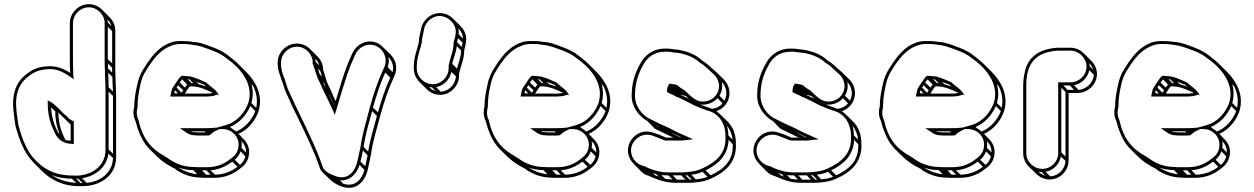

<svg xmlns="http://www.w3.org/2000/svg" viewBox="-20 -784 6015 921"><path d="M311 -215 300 -227C291 -234 284 -240 279 -245L266 -259C253 -270 239 -287 220 -297L209 -302V-288C209 -225 225 -182 246 -140C261 -113 285 -94 327 -94L334 -93V-202C325 -206 318 -209 311 -215ZM482 -673V-497C482 -484 482 -469 483 -453C483 -422 486 -390 486 -362V-64C486 8 427 53 357 58C348 59 339 58 328 58C242 58 189 26 147 -19C109 -57 84 -124 68 -185C64 -209 63 -224 59 -252C50 -337 73 -387 121 -421C148 -441 169 -449 208 -452C249 -456 282 -439 309 -421L334 -404L332 -420C331 -429 331 -438 331 -448C330 -466 330 -482 330 -497V-673C330 -714 365 -749 406 -749C447 -749 482 -714 482 -673ZM518 -635V-480L497 -500V-655ZM515 -659 497 -676C497 -681 497 -685 496 -690C505 -681 511 -671 515 -659ZM518 -459V-436L498 -456V-479ZM519 -415C519 -391 521 -367 522 -345L501 -365C501 -388 500 -411 499 -435ZM522 -324V-47L501 -67V-344ZM522 -26C520 43 464 87 396 93L374 71C437 61 492 19 500 -47ZM376 94H366L346 73H355ZM345 93C297 90 260 77 229 56C256 67 288 73 325 73ZM265 -142 259 -147C241 -183 228 -218 225 -269L245 -250C245 -207 253 -173 265 -142ZM319 -186V-109C318 -109 313 -110 311 -110C305 -110 298 -112 293 -114C274 -152 261 -190 260 -244L269 -235C275 -229 280 -224 290 -215ZM470 -737C453 -754 431 -764 406 -764C357 -764 315 -722 315 -673V-497C315 -482 315 -465 316 -448C316 -443 317 -441 317 -434C290 -452 252 -470 206 -466C165 -463 141 -454 113 -433C60 -395 35 -339 45 -250C49 -223 50 -205 54 -181C71 -118 95 -51 137 -9C139 -7 142 -3 144 -1L179 34C222 77 278 109 363 109C374 109 384 109 394 108C469 102 537 53 537 -29V-327C537 -356 534 -387 534 -418C533 -434 533 -449 533 -462V-638C533 -663 522 -685 505 -702Z M894 -417C880 -418 872 -420 860 -420L852 -421C841 -414 833 -400 827 -391L811 -367C804 -357 803 -351 801 -340L797 -321H964C972 -321 980 -321 986 -322C1002 -322 1011 -327 1022 -330L1031 -326L1026 -331L1028 -332L1022 -340C1008 -360 985 -372 968 -389C947 -398 922 -410 898 -416C894 -418 894 -417 894 -417ZM822 27 827 32C857 51 896 68 945 68C954 69 960 69 966 69H1008C1064 69 1104 48 1135 22C1155 8 1168 -11 1173 -35C1180 -68 1169 -96 1149 -116L1124 -142C1170 -162 1204 -204 1220 -250C1245 -330 1202 -398 1162 -438L1127 -473C1111 -489 1093 -504 1074 -518C1047 -540 1018 -551 985 -563C960 -572 940 -581 906 -583L892 -585C882 -586 873 -587 863 -587H843C825 -587 806 -584 789 -576C744 -557 714 -521 688 -484L670 -456C654 -432 644 -407 638 -376C631 -344 624 -312 624 -272C621 -263 620 -254 620 -245C620 -231 623 -217 630 -203C633 -191 637 -180 640 -168C655 -126 672 -94 699 -67L735 -32C752 -15 773 0 796 13ZM1001 -339C997 -338 991 -336 986 -336C979 -335 972 -335 964 -335H867L875 -348C879 -355 887 -366 892 -370H895C938 -370 968 -353 1001 -339ZM859 -351 851 -339 827 -364 834 -375ZM867 -364 842 -388C845 -393 850 -399 854 -403L878 -378C874 -373 870 -369 867 -364ZM1157 -34C1153 -17 1144 -3 1131 7L1106 -18C1119 -28 1128 -42 1134 -58ZM1160 -53 1138 -75C1140 -86 1140 -97 1138 -107C1152 -93 1161 -75 1160 -53ZM1119 16C1092 37 1057 53 1011 54L990 33C1034 29 1067 12 1094 -9ZM990 54H969L949 33H970ZM926 52C890 48 860 35 836 20L834 19C855 27 880 32 907 32ZM1195 -370C1210 -340 1217 -303 1209 -267L1186 -290C1195 -321 1194 -352 1186 -380ZM1083 -175C1127 -192 1162 -232 1181 -275L1205 -251C1189 -209 1154 -169 1112 -153C1103 -162 1091 -167 1083 -175ZM910 17C865 17 828 3 800 -15C796 -18 790 -22 785 -25L768 -36C712 -67 676 -106 654 -172C650 -186 648 -195 644 -209C638 -221 636 -233 636 -245C636 -253 638 -262 640 -270V-271C640 -310 645 -339 652 -372C658 -402 667 -425 682 -448L700 -476C725 -512 754 -545 795 -562C811 -569 827 -573 843 -573H863C872 -573 881 -572 890 -571L904 -569C934 -566 954 -558 979 -549C1012 -537 1039 -527 1064 -506C1083 -493 1100 -479 1116 -463C1153 -426 1194 -363 1171 -290C1154 -243 1115 -199 1067 -185L1046 -179L1021 -172C1003 -170 985 -169 964 -169H843L864 -155C877 -146 890 -135 915 -135C922 -134 927 -134 931 -134H972C977 -134 983 -135 988 -136V-138C995 -143 1001 -148 1006 -152L1032 -165H1048C1095 -164 1133 -124 1123 -74C1119 -53 1107 -37 1090 -25C1061 -1 1025 18 973 18H931C926 18 918 18 910 17ZM982 -153V-154H983ZM915 -150C906 -150 901 -151 894 -154H961L966 -149H931C928 -149 922 -149 915 -150ZM922 -392C934 -387 947 -382 960 -377L967 -369C956 -373 943 -378 934 -380ZM821 -336 816 -340C817 -344 818 -348 819 -351L834 -336ZM880 -404C883 -404 887 -403 889 -403L907 -385H899Z M1312 -484V-477C1312 -463 1315 -447 1321 -429L1331 -400C1334 -393 1336 -386 1339 -377C1348 -344 1356 -333 1369 -303C1384 -267 1403 -233 1419 -198C1453 -126 1488 -56 1514 21C1516 29 1521 36 1527 42L1563 77C1578 92 1602 105 1620 111C1689 135 1732 84 1744 30C1749 5 1753 -7 1759 -40C1769 -111 1787 -163 1804 -229C1822 -295 1842 -354 1868 -411L1873 -422C1890 -463 1876 -500 1853 -523L1817 -558C1809 -566 1800 -573 1791 -577C1736 -602 1687 -565 1671 -530L1666 -519C1660 -504 1655 -496 1649 -480C1627 -424 1609 -362 1590 -299C1584 -311 1578 -325 1573 -337C1562 -364 1555 -373 1548 -392C1541 -415 1537 -429 1530 -449C1530 -474 1520 -496 1503 -513L1467 -549C1451 -565 1429 -575 1404 -575C1354 -575 1312 -533 1312 -484ZM1480 -484 1479 -482C1486 -460 1492 -447 1499 -423C1506 -401 1513 -392 1524 -366C1541 -327 1562 -290 1578 -252L1586 -233L1592 -253C1616 -330 1636 -406 1663 -474C1669 -489 1674 -497 1680 -513L1685 -524C1698 -554 1740 -583 1785 -563C1817 -549 1842 -507 1824 -463L1819 -452C1792 -394 1772 -335 1754 -268C1737 -202 1720 -150 1709 -78C1703 -46 1699 -34 1694 -9C1683 39 1648 82 1590 61C1570 54 1535 39 1528 17C1502 -61 1467 -132 1433 -204C1417 -239 1398 -274 1383 -309C1369 -341 1362 -350 1353 -381C1350 -390 1348 -399 1345 -406L1335 -433C1330 -449 1328 -465 1328 -477V-484C1328 -525 1363 -560 1404 -560C1445 -560 1480 -525 1480 -484ZM1535 -385C1537 -378 1540 -373 1542 -368L1537 -373C1534 -380 1532 -386 1530 -391ZM1525 -416 1513 -429C1510 -439 1508 -447 1505 -455L1516 -444C1520 -433 1522 -424 1525 -416ZM1560 -329C1567 -312 1576 -295 1584 -278V-276C1575 -295 1565 -315 1556 -334ZM1863 -438 1840 -462C1846 -479 1846 -496 1843 -511C1860 -493 1871 -467 1863 -438ZM1852 -412C1828 -359 1810 -305 1793 -245L1769 -268C1786 -329 1804 -383 1828 -436ZM1788 -228C1773 -169 1756 -120 1746 -57L1724 -80C1734 -144 1749 -192 1765 -251ZM1743 -39C1739 -16 1736 -3 1732 13L1709 -9C1713 -27 1717 -40 1721 -62ZM1705 7 1728 31C1716 77 1682 116 1626 97L1611 81C1661 85 1692 47 1705 7ZM1494 -487C1494 -492 1494 -497 1493 -502C1502 -493 1508 -482 1512 -470Z M1979 -456V-466C1979 -505 1995 -545 2003 -578V-579C2003 -600 2011 -621 2014 -644C2021 -681 2059 -714 2102 -706C2139 -699 2174 -661 2165 -618C2164 -605 2160 -595 2156 -581V-580C2156 -542 2142 -514 2134 -478C2133 -473 2132 -469 2132 -465V-456C2132 -415 2097 -380 2056 -380C2015 -380 1979 -415 1979 -456ZM2199 -579C2198 -572 2197 -566 2195 -559L2172 -582C2174 -588 2176 -594 2177 -601ZM2201 -599 2180 -620C2181 -630 2181 -639 2179 -648C2192 -635 2200 -618 2201 -599ZM2192 -542C2191 -510 2180 -484 2172 -455L2149 -478C2155 -505 2168 -531 2171 -563ZM2167 -418C2165 -379 2133 -346 2094 -344L2072 -366C2109 -373 2138 -403 2145 -439ZM2070 -347C2058 -351 2047 -357 2038 -366C2043 -365 2047 -365 2052 -365ZM2154 -694C2140 -708 2123 -717 2105 -720C2052 -729 2008 -689 2000 -646C1996 -626 1989 -604 1989 -580C1981 -549 1965 -508 1965 -466V-456C1965 -431 1975 -408 1992 -391L2027 -356C2043 -340 2066 -329 2091 -329C2141 -329 2182 -372 2182 -421V-430C2182 -431 2183 -435 2184 -439C2192 -472 2207 -502 2207 -544C2210 -555 2213 -567 2215 -581C2221 -612 2208 -640 2189 -659Z M2574 -417C2560 -418 2552 -420 2540 -420L2532 -421C2521 -414 2513 -400 2507 -391L2491 -367C2484 -357 2483 -351 2481 -340L2477 -321H2644C2652 -321 2660 -321 2666 -322C2682 -322 2691 -327 2702 -330L2711 -326L2706 -331L2708 -332L2702 -340C2688 -360 2665 -372 2648 -389C2627 -398 2602 -410 2578 -416C2574 -418 2574 -417 2574 -417ZM2502 27 2507 32C2537 51 2576 68 2625 68C2634 69 2640 69 2646 69H2688C2744 69 2784 48 2815 22C2835 8 2848 -11 2853 -35C2860 -68 2849 -96 2829 -116L2804 -142C2850 -162 2884 -204 2900 -250C2925 -330 2882 -398 2842 -438L2807 -473C2791 -489 2773 -504 2754 -518C2727 -540 2698 -551 2665 -563C2640 -572 2620 -581 2586 -583L2572 -585C2562 -586 2553 -587 2543 -587H2523C2505 -587 2486 -584 2469 -576C2424 -557 2394 -521 2368 -484L2350 -456C2334 -432 2324 -407 2318 -376C2311 -344 2304 -312 2304 -272C2301 -263 2300 -254 2300 -245C2300 -231 2303 -217 2310 -203C2313 -191 2317 -180 2320 -168C2335 -126 2352 -94 2379 -67L2415 -32C2432 -15 2453 0 2476 13ZM2681 -339C2677 -338 2671 -336 2666 -336C2659 -335 2652 -335 2644 -335H2547L2555 -348C2559 -355 2567 -366 2572 -370H2575C2618 -370 2648 -353 2681 -339ZM2539 -351 2531 -339 2507 -364 2514 -375ZM2547 -364 2522 -388C2525 -393 2530 -399 2534 -403L2558 -378C2554 -373 2550 -369 2547 -364ZM2837 -34C2833 -17 2824 -3 2811 7L2786 -18C2799 -28 2808 -42 2814 -58ZM2840 -53 2818 -75C2820 -86 2820 -97 2818 -107C2832 -93 2841 -75 2840 -53ZM2799 16C2772 37 2737 53 2691 54L2670 33C2714 29 2747 12 2774 -9ZM2670 54H2649L2629 33H2650ZM2606 52C2570 48 2540 35 2516 20L2514 19C2535 27 2560 32 2587 32ZM2875 -370C2890 -340 2897 -303 2889 -267L2866 -290C2875 -321 2874 -352 2866 -380ZM2763 -175C2807 -192 2842 -232 2861 -275L2885 -251C2869 -209 2834 -169 2792 -153C2783 -162 2771 -167 2763 -175ZM2590 17C2545 17 2508 3 2480 -15C2476 -18 2470 -22 2465 -25L2448 -36C2392 -67 2356 -106 2334 -172C2330 -186 2328 -195 2324 -209C2318 -221 2316 -233 2316 -245C2316 -253 2318 -262 2320 -270V-271C2320 -310 2325 -339 2332 -372C2338 -402 2347 -425 2362 -448L2380 -476C2405 -512 2434 -545 2475 -562C2491 -569 2507 -573 2523 -573H2543C2552 -573 2561 -572 2570 -571L2584 -569C2614 -566 2634 -558 2659 -549C2692 -537 2719 -527 2744 -506C2763 -493 2780 -479 2796 -463C2833 -426 2874 -363 2851 -290C2834 -243 2795 -199 2747 -185L2726 -179L2701 -172C2683 -170 2665 -169 2644 -169H2523L2544 -155C2557 -146 2570 -135 2595 -135C2602 -134 2607 -134 2611 -134H2652C2657 -134 2663 -135 2668 -136V-138C2675 -143 2681 -148 2686 -152L2712 -165H2728C2775 -164 2813 -124 2803 -74C2799 -53 2787 -37 2770 -25C2741 -1 2705 18 2653 18H2611C2606 18 2598 18 2590 17ZM2662 -153V-154H2663ZM2595 -150C2586 -150 2581 -151 2574 -154H2641L2646 -149H2611C2608 -149 2602 -149 2595 -150ZM2602 -392C2614 -387 2627 -382 2640 -377L2647 -369C2636 -373 2623 -378 2614 -380ZM2501 -336 2496 -340C2497 -344 2498 -348 2499 -351L2514 -336ZM2560 -404C2563 -404 2567 -403 2569 -403L2587 -385H2579Z M3161 -130H3160C3145 -138 3127 -143 3112 -148C3056 -167 3010 -130 2997 -91C2984 -54 2998 -20 3020 2L3055 38C3065 48 3076 55 3090 59C3131 76 3166 93 3224 93H3286C3295 93 3305 92 3315 91C3346 88 3361 85 3390 73C3454 44 3515 -2 3510 -96C3510 -140 3496 -175 3471 -200L3435 -235C3429 -241 3423 -246 3416 -251C3435 -257 3451 -268 3462 -284C3490 -323 3482 -373 3453 -402L3417 -437C3414 -440 3412 -442 3407 -446C3387 -462 3374 -479 3347 -494C3345 -495 3343 -498 3342 -499C3313 -524 3274 -539 3229 -546H3228C3217 -546 3196 -551 3183 -551H3171C3111 -551 3071 -518 3050 -476C3027 -435 3010 -389 3010 -324C3010 -270 3047 -224 3086 -203L3121 -167L3172 -142C3185 -136 3198 -130 3210 -124H3176C3173 -124 3166 -128 3161 -130ZM3179 -343C3188 -338 3197 -333 3207 -329L3222 -322L3227 -317L3229 -319C3258 -305 3286 -292 3313 -277C3319 -274 3326 -273 3331 -270L3347 -263L3362 -258C3368 -255 3371 -254 3376 -253C3427 -240 3460 -194 3460 -131C3465 -45 3411 -5 3349 24C3322 36 3308 38 3278 41C3268 42 3259 43 3251 43H3189C3147 43 3115 33 3087 21C3078 14 3067 13 3060 10C3025 0 2996 -43 3011 -86C3022 -119 3062 -149 3108 -134C3125 -128 3142 -121 3157 -115C3163 -112 3169 -110 3176 -110H3248C3252 -110 3257 -110 3262 -111L3305 -116L3253 -139C3225 -150 3200 -166 3170 -179C3161 -183 3151 -187 3143 -191L3093 -216C3058 -234 3026 -276 3026 -324C3026 -386 3042 -430 3064 -470C3083 -508 3117 -536 3171 -536H3183C3193 -536 3214 -531 3227 -531C3270 -525 3306 -510 3332 -488C3335 -485 3336 -484 3339 -482C3363 -469 3375 -452 3397 -434C3426 -412 3443 -367 3415 -328C3393 -297 3346 -285 3309 -311C3295 -321 3279 -336 3265 -350C3252 -357 3240 -365 3231 -374C3229 -375 3225 -378 3216 -379C3208 -381 3200 -382 3191 -383L3182 -367V-366C3180 -358 3180 -352 3179 -343ZM3446 -288C3433 -273 3415 -264 3395 -262C3385 -266 3378 -268 3368 -272L3353 -277L3339 -283C3370 -278 3402 -291 3422 -313ZM3455 -301 3431 -325C3444 -346 3447 -370 3442 -391C3464 -369 3472 -332 3455 -301ZM3495 -92C3498 -10 3449 29 3389 57L3365 33C3421 6 3472 -36 3475 -113ZM3494 -115 3474 -134C3474 -151 3471 -167 3467 -181C3481 -164 3491 -142 3494 -115ZM3374 64C3354 72 3341 74 3317 76L3296 54C3316 52 3329 49 3350 40ZM3298 77C3295 77 3292 78 3289 78L3268 57C3271 57 3273 56 3276 56ZM3268 78H3227L3207 57H3248ZM3206 77C3193 76 3181 76 3170 73L3153 56C3163 57 3174 57 3186 57ZM3140 63C3134 61 3128 59 3123 57L3112 46C3117 48 3122 49 3127 51ZM3207 -143 3204 -146C3222 -137 3240 -129 3246 -126L3247 -125H3243C3231 -131 3220 -137 3207 -143ZM3137 -176 3130 -180 3128 -182 3136 -178ZM3269 -324C3274 -319 3279 -315 3285 -310C3271 -317 3256 -324 3241 -330C3244 -329 3246 -329 3250 -328Z M3763 -130H3762C3747 -138 3729 -143 3714 -148C3658 -167 3612 -130 3599 -91C3586 -54 3600 -20 3622 2L3657 38C3667 48 3678 55 3692 59C3733 76 3768 93 3826 93H3888C3897 93 3907 92 3917 91C3948 88 3963 85 3992 73C4056 44 4117 -2 4112 -96C4112 -140 4098 -175 4073 -200L4037 -235C4031 -241 4025 -246 4018 -251C4037 -257 4053 -268 4064 -284C4092 -323 4084 -373 4055 -402L4019 -437C4016 -440 4014 -442 4009 -446C3989 -462 3976 -479 3949 -494C3947 -495 3945 -498 3944 -499C3915 -524 3876 -539 3831 -546H3830C3819 -546 3798 -551 3785 -551H3773C3713 -551 3673 -518 3652 -476C3629 -435 3612 -389 3612 -324C3612 -270 3649 -224 3688 -203L3723 -167L3774 -142C3787 -136 3800 -130 3812 -124H3778C3775 -124 3768 -128 3763 -130ZM3781 -343C3790 -338 3799 -333 3809 -329L3824 -322L3829 -317L3831 -319C3860 -305 3888 -292 3915 -277C3921 -274 3928 -273 3933 -270L3949 -263L3964 -258C3970 -255 3973 -254 3978 -253C4029 -240 4062 -194 4062 -131C4067 -45 4013 -5 3951 24C3924 36 3910 38 3880 41C3870 42 3861 43 3853 43H3791C3749 43 3717 33 3689 21C3680 14 3669 13 3662 10C3627 0 3598 -43 3613 -86C3624 -119 3664 -149 3710 -134C3727 -128 3744 -121 3759 -115C3765 -112 3771 -110 3778 -110H3850C3854 -110 3859 -110 3864 -111L3907 -116L3855 -139C3827 -150 3802 -166 3772 -179C3763 -183 3753 -187 3745 -191L3695 -216C3660 -234 3628 -276 3628 -324C3628 -386 3644 -430 3666 -470C3685 -508 3719 -536 3773 -536H3785C3795 -536 3816 -531 3829 -531C3872 -525 3908 -510 3934 -488C3937 -485 3938 -484 3941 -482C3965 -469 3977 -452 3999 -434C4028 -412 4045 -367 4017 -328C3995 -297 3948 -285 3911 -311C3897 -321 3881 -336 3867 -350C3854 -357 3842 -365 3833 -374C3831 -375 3827 -378 3818 -379C3810 -381 3802 -382 3793 -383L3784 -367V-366C3782 -358 3782 -352 3781 -343ZM4048 -288C4035 -273 4017 -264 3997 -262C3987 -266 3980 -268 3970 -272L3955 -277L3941 -283C3972 -278 4004 -291 4024 -313ZM4057 -301 4033 -325C4046 -346 4049 -370 4044 -391C4066 -369 4074 -332 4057 -301ZM4097 -92C4100 -10 4051 29 3991 57L3967 33C4023 6 4074 -36 4077 -113ZM4096 -115 4076 -134C4076 -151 4073 -167 4069 -181C4083 -164 4093 -142 4096 -115ZM3976 64C3956 72 3943 74 3919 76L3898 54C3918 52 3931 49 3952 40ZM3900 77C3897 77 3894 78 3891 78L3870 57C3873 57 3875 56 3878 56ZM3870 78H3829L3809 57H3850ZM3808 77C3795 76 3783 76 3772 73L3755 56C3765 57 3776 57 3788 57ZM3742 63C3736 61 3730 59 3725 57L3714 46C3719 48 3724 49 3729 51ZM3809 -143 3806 -146C3824 -137 3842 -129 3848 -126L3849 -125H3845C3833 -131 3822 -137 3809 -143ZM3739 -176 3732 -180 3730 -182 3738 -178ZM3871 -324C3876 -319 3881 -315 3887 -310C3873 -317 3858 -324 3843 -330C3846 -329 3848 -329 3852 -328Z M4470 -417C4456 -418 4448 -420 4436 -420L4428 -421C4417 -414 4409 -400 4403 -391L4387 -367C4380 -357 4379 -351 4377 -340L4373 -321H4540C4548 -321 4556 -321 4562 -322C4578 -322 4587 -327 4598 -330L4607 -326L4602 -331L4604 -332L4598 -340C4584 -360 4561 -372 4544 -389C4523 -398 4498 -410 4474 -416C4470 -418 4470 -417 4470 -417ZM4398 27 4403 32C4433 51 4472 68 4521 68C4530 69 4536 69 4542 69H4584C4640 69 4680 48 4711 22C4731 8 4744 -11 4749 -35C4756 -68 4745 -96 4725 -116L4700 -142C4746 -162 4780 -204 4796 -250C4821 -330 4778 -398 4738 -438L4703 -473C4687 -489 4669 -504 4650 -518C4623 -540 4594 -551 4561 -563C4536 -572 4516 -581 4482 -583L4468 -585C4458 -586 4449 -587 4439 -587H4419C4401 -587 4382 -584 4365 -576C4320 -557 4290 -521 4264 -484L4246 -456C4230 -432 4220 -407 4214 -376C4207 -344 4200 -312 4200 -272C4197 -263 4196 -254 4196 -245C4196 -231 4199 -217 4206 -203C4209 -191 4213 -180 4216 -168C4231 -126 4248 -94 4275 -67L4311 -32C4328 -15 4349 0 4372 13ZM4577 -339C4573 -338 4567 -336 4562 -336C4555 -335 4548 -335 4540 -335H4443L4451 -348C4455 -355 4463 -366 4468 -370H4471C4514 -370 4544 -353 4577 -339ZM4435 -351 4427 -339 4403 -364 4410 -375ZM4443 -364 4418 -388C4421 -393 4426 -399 4430 -403L4454 -378C4450 -373 4446 -369 4443 -364ZM4733 -34C4729 -17 4720 -3 4707 7L4682 -18C4695 -28 4704 -42 4710 -58ZM4736 -53 4714 -75C4716 -86 4716 -97 4714 -107C4728 -93 4737 -75 4736 -53ZM4695 16C4668 37 4633 53 4587 54L4566 33C4610 29 4643 12 4670 -9ZM4566 54H4545L4525 33H4546ZM4502 52C4466 48 4436 35 4412 20L4410 19C4431 27 4456 32 4483 32ZM4771 -370C4786 -340 4793 -303 4785 -267L4762 -290C4771 -321 4770 -352 4762 -380ZM4659 -175C4703 -192 4738 -232 4757 -275L4781 -251C4765 -209 4730 -169 4688 -153C4679 -162 4667 -167 4659 -175ZM4486 17C4441 17 4404 3 4376 -15C4372 -18 4366 -22 4361 -25L4344 -36C4288 -67 4252 -106 4230 -172C4226 -186 4224 -195 4220 -209C4214 -221 4212 -233 4212 -245C4212 -253 4214 -262 4216 -270V-271C4216 -310 4221 -339 4228 -372C4234 -402 4243 -425 4258 -448L4276 -476C4301 -512 4330 -545 4371 -562C4387 -569 4403 -573 4419 -573H4439C4448 -573 4457 -572 4466 -571L4480 -569C4510 -566 4530 -558 4555 -549C4588 -537 4615 -527 4640 -506C4659 -493 4676 -479 4692 -463C4729 -426 4770 -363 4747 -290C4730 -243 4691 -199 4643 -185L4622 -179L4597 -172C4579 -170 4561 -169 4540 -169H4419L4440 -155C4453 -146 4466 -135 4491 -135C4498 -134 4503 -134 4507 -134H4548C4553 -134 4559 -135 4564 -136V-138C4571 -143 4577 -148 4582 -152L4608 -165H4624C4671 -164 4709 -124 4699 -74C4695 -53 4683 -37 4666 -25C4637 -1 4601 18 4549 18H4507C4502 18 4494 18 4486 17ZM4558 -153V-154H4559ZM4491 -150C4482 -150 4477 -151 4470 -154H4537L4542 -149H4507C4504 -149 4498 -149 4491 -150ZM4498 -392C4510 -387 4523 -382 4536 -377L4543 -369C4532 -373 4519 -378 4510 -380ZM4397 -336 4392 -340C4393 -344 4394 -348 4395 -351L4410 -336ZM4456 -404C4459 -404 4463 -403 4465 -403L4483 -385H4475Z M5014 -550C4953 -538 4908 -501 4896 -439L4891 -414C4890 -403 4888 -391 4888 -376V-50C4888 -25 4898 -2 4915 15L4951 50C4967 66 4990 77 5015 77C5065 77 5106 35 5106 -15V-338H5150C5199 -338 5242 -380 5242 -429C5242 -454 5231 -476 5214 -493L5179 -528C5162 -545 5140 -555 5115 -555H5053C5042 -555 5028 -553 5014 -550ZM4903 -50V-376C4903 -468 4939 -521 5017 -536C5031 -539 5043 -541 5053 -541H5115C5156 -541 5192 -505 5192 -464C5192 -423 5156 -389 5115 -389H5056V-50C5056 -8 5022 26 4980 26C4938 26 4903 -8 4903 -50ZM5227 -426C5225 -388 5192 -355 5153 -353L5132 -375C5168 -382 5198 -411 5205 -447ZM5224 -450 5207 -467C5207 -472 5206 -476 5205 -481C5214 -472 5220 -462 5224 -450ZM5132 -353H5101L5081 -374H5112ZM5091 -343V-33L5071 -53V-363ZM5091 -12C5089 28 5057 60 5018 62L4996 40C5033 33 5062 4 5069 -33ZM4994 59C4982 55 4971 49 4962 40C4967 41 4971 41 4976 41Z M5599 -417C5585 -418 5577 -420 5565 -420L5557 -421C5546 -414 5538 -400 5532 -391L5516 -367C5509 -357 5508 -351 5506 -340L5502 -321H5669C5677 -321 5685 -321 5691 -322C5707 -322 5716 -327 5727 -330L5736 -326L5731 -331L5733 -332L5727 -340C5713 -360 5690 -372 5673 -389C5652 -398 5627 -410 5603 -416C5599 -418 5599 -417 5599 -417ZM5527 27 5532 32C5562 51 5601 68 5650 68C5659 69 5665 69 5671 69H5713C5769 69 5809 48 5840 22C5860 8 5873 -11 5878 -35C5885 -68 5874 -96 5854 -116L5829 -142C5875 -162 5909 -204 5925 -250C5950 -330 5907 -398 5867 -438L5832 -473C5816 -489 5798 -504 5779 -518C5752 -540 5723 -551 5690 -563C5665 -572 5645 -581 5611 -583L5597 -585C5587 -586 5578 -587 5568 -587H5548C5530 -587 5511 -584 5494 -576C5449 -557 5419 -521 5393 -484L5375 -456C5359 -432 5349 -407 5343 -376C5336 -344 5329 -312 5329 -272C5326 -263 5325 -254 5325 -245C5325 -231 5328 -217 5335 -203C5338 -191 5342 -180 5345 -168C5360 -126 5377 -94 5404 -67L5440 -32C5457 -15 5478 0 5501 13ZM5706 -339C5702 -338 5696 -336 5691 -336C5684 -335 5677 -335 5669 -335H5572L5580 -348C5584 -355 5592 -366 5597 -370H5600C5643 -370 5673 -353 5706 -339ZM5564 -351 5556 -339 5532 -364 5539 -375ZM5572 -364 5547 -388C5550 -393 5555 -399 5559 -403L5583 -378C5579 -373 5575 -369 5572 -364ZM5862 -34C5858 -17 5849 -3 5836 7L5811 -18C5824 -28 5833 -42 5839 -58ZM5865 -53 5843 -75C5845 -86 5845 -97 5843 -107C5857 -93 5866 -75 5865 -53ZM5824 16C5797 37 5762 53 5716 54L5695 33C5739 29 5772 12 5799 -9ZM5695 54H5674L5654 33H5675ZM5631 52C5595 48 5565 35 5541 20L5539 19C5560 27 5585 32 5612 32ZM5900 -370C5915 -340 5922 -303 5914 -267L5891 -290C5900 -321 5899 -352 5891 -380ZM5788 -175C5832 -192 5867 -232 5886 -275L5910 -251C5894 -209 5859 -169 5817 -153C5808 -162 5796 -167 5788 -175ZM5615 17C5570 17 5533 3 5505 -15C5501 -18 5495 -22 5490 -25L5473 -36C5417 -67 5381 -106 5359 -172C5355 -186 5353 -195 5349 -209C5343 -221 5341 -233 5341 -245C5341 -253 5343 -262 5345 -270V-271C5345 -310 5350 -339 5357 -372C5363 -402 5372 -425 5387 -448L5405 -476C5430 -512 5459 -545 5500 -562C5516 -569 5532 -573 5548 -573H5568C5577 -573 5586 -572 5595 -571L5609 -569C5639 -566 5659 -558 5684 -549C5717 -537 5744 -527 5769 -506C5788 -493 5805 -479 5821 -463C5858 -426 5899 -363 5876 -290C5859 -243 5820 -199 5772 -185L5751 -179L5726 -172C5708 -170 5690 -169 5669 -169H5548L5569 -155C5582 -146 5595 -135 5620 -135C5627 -134 5632 -134 5636 -134H5677C5682 -134 5688 -135 5693 -136V-138C5700 -143 5706 -148 5711 -152L5737 -165H5753C5800 -164 5838 -124 5828 -74C5824 -53 5812 -37 5795 -25C5766 -1 5730 18 5678 18H5636C5631 18 5623 18 5615 17ZM5687 -153V-154H5688ZM5620 -150C5611 -150 5606 -151 5599 -154H5666L5671 -149H5636C5633 -149 5627 -149 5620 -150ZM5627 -392C5639 -387 5652 -382 5665 -377L5672 -369C5661 -373 5648 -378 5639 -380ZM5526 -336 5521 -340C5522 -344 5523 -348 5524 -351L5539 -336ZM5585 -404C5588 -404 5592 -403 5594 -403L5612 -385H5604Z"/></svg>

Font: Blanket
Style: Ugh
Weight: 900
Foundry: Cannot Into Space Fonts
Version: Version 0.9